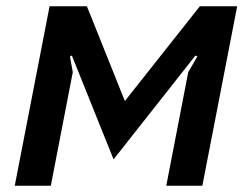

<svg xmlns="http://www.w3.org/2000/svg" viewBox="-20 -596 776 612"><path d="M27 -4H142L212 -366L203 -416L209 -419L342 -88L603 -419L609 -416L580 -366L510 -4H625L736 -576H617L378 -274L257 -576H138Z"/></svg>

Font: Charger EcoBold
Style: Obl
Weight: 1000
Designer: Jasper
Foundry: Cannot Into Space Fonts
Version: Version 1.1